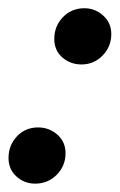

<svg xmlns="http://www.w3.org/2000/svg" viewBox="-33 -421 285 457"><path d="M161.1 -267.6Q134.3 -267.6 115.2 -284.4Q96.2 -301.3 96.2 -328.1Q96.2 -358.9 116.7 -380.1Q137.2 -401.4 168 -401.4Q193.4 -401.4 212.6 -384Q231.9 -366.7 231.9 -339.8Q231.9 -310.1 211.2 -288.8Q190.4 -267.6 161.1 -267.6ZM50.8 16.1Q24.9 16.1 6.1 -1Q-12.7 -18.1 -12.7 -44.9Q-12.7 -75.2 7.3 -96.4Q27.3 -117.7 57.6 -117.7Q84 -117.7 103.5 -100.6Q123 -83.5 123 -56.2Q123 -26.4 102.1 -5.1Q81.1 16.1 50.8 16.1Z"/></svg>

Font: Elstob 18pt
Style: Italic
Weight: 400
Italic angle: -20°
Designer: Peter S. Baker
Version: Version 1.015